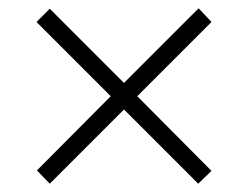

<svg xmlns="http://www.w3.org/2000/svg" viewBox="-20 -590 599 463"><path d="M100 -147 279 -326 458 -147 490 -178 311 -358 490 -537 459 -570 279 -390 100 -569 68 -537 247 -358 69 -179Z"/></svg>

Font: Noto Serif Georgian Light
Style: Regular
Weight: 300
Designer: Monotype Design Team, Akaki Razmadze
Foundry: Google LLC
Version: Version 2.003